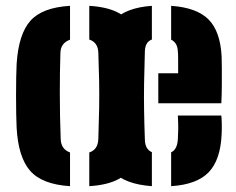

<svg xmlns="http://www.w3.org/2000/svg" viewBox="-20 -629 810 658"><path d="M37 -191Q36 -210 35.5 -239.2Q35 -268.5 35 -301.2Q35 -334 35.5 -363Q36 -392 37 -410Q43.5 -512 84.2 -557.8Q125 -603.5 220 -609V-493Q188 -481.5 187 -448Q185 -386.5 185 -309.2Q185 -232 188 -153Q189 -117.5 220 -106.5V9Q124 3 83.2 -43.8Q42.5 -90.5 37 -191ZM286 9V-106.5Q316 -116.5 317 -153Q319 -212 319.8 -258.5Q320.5 -305 319.8 -349.8Q319 -394.5 317 -448Q316 -483.5 286 -493.5V-609Q351.5 -605 389.8 -583Q428 -561 446.2 -518.5Q464.5 -476 468 -410Q469 -391 469.8 -361.5Q470.5 -332 470.5 -299.5Q470.5 -267 469.8 -238Q469 -209 468 -191Q464 -124 445.8 -81.2Q427.5 -38.5 389.2 -16.8Q351 5 286 9ZM323.5 -168Q322 -191.5 321.5 -228.5Q321 -265.5 321 -305.8Q321 -346 321.8 -379.8Q322.5 -413.5 323.5 -430Q330 -519 371.5 -561Q413 -603 500.5 -609V-493.5Q477.5 -485.5 476.5 -453Q474.5 -392 473.8 -344.5Q473 -297 473.8 -251.5Q474.5 -206 476.5 -151Q477 -117.5 500.5 -107.5V9Q409 2.5 369 -39.8Q329 -82 323.5 -168ZM522.5 -275V-378H590.5Q590.5 -403.5 590.5 -425Q590.5 -446.5 589.5 -453Q588 -483 566.5 -493V-609Q654.5 -603 694.8 -562.2Q735 -521.5 739.5 -436Q740 -424 740.2 -396.5Q740.5 -369 740.2 -336Q740 -303 738.5 -275ZM566.5 9V-107Q587.5 -116.5 589.5 -152Q590.5 -167 590.8 -185.5Q591 -204 589.5 -233H738.5Q739.5 -227 740 -205.8Q740.5 -184.5 739.5 -168Q735.5 -80.5 695 -38.5Q654.5 3.5 566.5 9Z"/></svg>

Font: Big Shoulders Stencil Text Black
Style: Regular
Weight: 900
Designer: Patric King
Foundry: XO Type Co
Version: Version 1.000